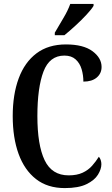

<svg xmlns="http://www.w3.org/2000/svg" viewBox="-20 -951 571 981"><path d="M311 10Q223 10 164 -36Q105 -82 75 -164.5Q45 -247 45 -358Q45 -468 75.5 -550.5Q106 -633 166.5 -678.5Q227 -724 317 -724Q406 -724 452.5 -689.5Q499 -655 499 -609Q499 -576 474.5 -555Q450 -534 406 -534Q406 -567 397 -597.5Q388 -628 366.5 -647.5Q345 -667 309 -667Q233 -667 202 -585Q171 -503 171 -358Q171 -210 208 -132.5Q245 -55 331 -55Q373 -55 402 -68.5Q431 -82 450.5 -104Q470 -126 485 -150Q491 -144 494.5 -133.5Q498 -123 498 -112Q498 -87 480.5 -58.5Q463 -30 422 -10Q381 10 311 10ZM260 -784Q280 -819 303.5 -858Q327 -897 339 -931H458V-921Q448 -904 422.5 -876.5Q397 -849 366 -820.5Q335 -792 309 -771H260Z"/></svg>

Font: Noto Serif Thai ExtraCondensed SemiBold
Style: Regular
Weight: 600
Width: 2
Designer: Monotype Design Team
Foundry: Monotype Imaging Inc.
Version: Version 2.001; ttfautohint (v1.8.4.7-5d5b)